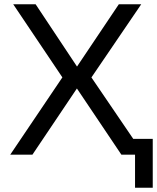

<svg xmlns="http://www.w3.org/2000/svg" viewBox="-20 -725 736 900"><path d="M613 155V0H567V-74H696V155ZM28 0 283 -378 284 -345 42 -705H147L341 -413L537 -705H642L397 -345V-379L655 0H549L340 -311H341L132 0Z"/></svg>

Font: Nunito Sans 7pt
Style: Regular
Weight: 400
Designer: Vernon Adams
Foundry: Vernon Adams
Version: Version 3.101;gftools[0.9.27]